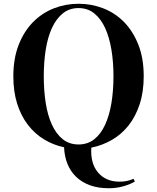

<svg xmlns="http://www.w3.org/2000/svg" viewBox="-20 -780 835 1022"><path d="M616 187Q637 187 654 183.5Q671 180 691 172L698 186Q672 202 635 212Q598 222 560 222Q502 222 458.5 206Q415 190 385 161Q355 132 339 92Q323 52 321 4Q264 -8 214.5 -38Q165 -68 128.5 -115.5Q92 -163 71.5 -227.5Q51 -292 51 -374Q51 -469 79.5 -541.5Q108 -614 156 -662.5Q204 -711 266.5 -735.5Q329 -760 398 -760Q467 -760 530 -735.5Q593 -711 640.5 -662.5Q688 -614 716.5 -542Q745 -470 745 -374Q745 -291 723.5 -225.5Q702 -160 664.5 -112.5Q627 -65 576 -35.5Q525 -6 466 6Q461 91 502.5 139Q544 187 616 187ZM398 -737Q349 -737 314 -708.5Q279 -680 256.5 -631Q234 -582 223.5 -516Q213 -450 213 -374Q213 -297 223.5 -231Q234 -165 256.5 -116Q279 -67 314 -39Q349 -11 398 -11Q447 -11 482 -39Q517 -67 539.5 -116Q562 -165 573 -231Q584 -297 584 -374Q584 -450 573 -516Q562 -582 539.5 -631Q517 -680 482 -708.5Q447 -737 398 -737Z"/></svg>

Font: XinYuGongZhangJiaSongA
Style: Regular
Weight: 900
Designer: XinYuGong
Foundry: Adobe Systems Incorporated
Version: Version 1.00